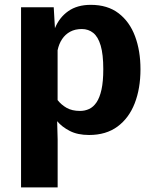

<svg xmlns="http://www.w3.org/2000/svg" viewBox="-20 -559 657 809"><path d="M68.7 230.7V-528.3H206.4L211.5 -440.2Q229.9 -485.4 267.6 -512Q305.4 -538.6 362.4 -538.6Q433.3 -538.6 479.7 -503.1Q526.1 -467.6 549 -406.3Q571.9 -345 571.9 -267.2Q571.9 -186.2 547.6 -123.7Q523.2 -61.2 475.1 -25.7Q427 9.8 355.3 9.8Q307.2 9.8 274 -7.3Q240.8 -24.4 220.8 -48.4L222.9 28.3V230.7ZM317.3 -91.6Q337.8 -91.6 355.5 -99.8Q373.2 -107.9 386.7 -127.7Q400.1 -147.5 407.7 -181.6Q415.2 -215.8 415.2 -267.6Q415.2 -329.8 404.3 -366.8Q393.4 -403.8 373 -420.3Q352.6 -436.7 324.8 -436.7Q296.6 -436.7 275.8 -425.5Q255.1 -414.3 241.7 -394.3Q228.4 -374.4 222.7 -347.3V-137.3Q238 -117.6 260.7 -104.6Q283.4 -91.6 317.3 -91.6Z"/></svg>

Font: Comme
Style: Regular
Weight: 400
Designer: Vernon Adams
Foundry: Vernon Adams
Version: Version 1.000;gftools[0.9.27]